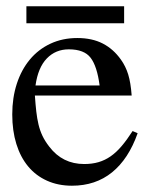

<svg xmlns="http://www.w3.org/2000/svg" viewBox="-20 -581 474 611"><path d="M64 -507V-561H375V-507ZM418 -157Q389 -75 336.5 -32.5Q284 10 209 10Q165 10 129.5 -6Q94 -22 69.5 -51.5Q45 -81 32 -123Q19 -165 19 -217Q19 -270 33.5 -314.5Q48 -359 75 -391.5Q102 -424 140.5 -442Q179 -460 226 -460Q273 -460 307 -442.5Q341 -425 365 -391Q380 -370 388 -344Q396 -318 399 -277H91Q93 -248 95.5 -226Q98 -204 102.5 -185Q107 -166 115 -149Q123 -132 137 -114Q179 -59 248 -59Q273 -59 293.5 -65Q314 -71 332 -83.5Q350 -96 367 -116Q384 -136 402 -164ZM297 -309Q289 -370 268.5 -397Q248 -424 199 -424Q157 -424 129 -395Q101 -366 93 -309Z"/></svg>

Font: STIXGeneralUnicodeRegular
Style: Regular
Weight: 400
Designer: MicroPress Inc., with final additions and corrections provided by Coen Hoffman, Elsevier (retired)
Version: Version 1.1.0